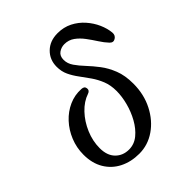

<svg xmlns="http://www.w3.org/2000/svg" viewBox="-202 -841 978 978"><g transform="rotate(-45 287.0 -352.5)"><path d="M235 12Q176 12 129.5 -11.5Q83 -35 56.5 -79.5Q30 -124 30 -186Q30 -236 48.5 -281.5Q67 -327 99 -361.5Q131 -396 172.5 -414.5Q214 -433 260 -430Q280 -429 282 -412Q284 -395 266 -389Q224 -375 189 -338Q154 -301 133 -251.5Q112 -202 112 -151Q112 -98 140.5 -69Q169 -40 213 -40Q251 -40 281.5 -65Q312 -90 334 -129.5Q356 -169 367.5 -213Q379 -257 379 -296Q379 -338 366 -370.5Q353 -403 334 -430.5Q315 -458 295.5 -484Q276 -510 263 -537.5Q250 -565 250 -599Q250 -650 284.5 -683.5Q319 -717 374 -717Q418 -717 453.5 -699Q489 -681 515 -651.5Q541 -622 556 -588Q571 -554 574 -522Q576 -501 559 -490.5Q542 -480 527 -496Q509 -515 492 -541.5Q475 -568 456 -593.5Q437 -619 413.5 -636Q390 -653 359 -653Q337 -653 318.5 -640Q300 -627 300 -599Q300 -572 317 -547.5Q334 -523 358.5 -497Q383 -471 407.5 -439Q432 -407 449 -364Q466 -321 466 -262Q466 -185 434 -122.5Q402 -60 349.5 -24Q297 12 235 12Z"/></g></svg>

Font: TsukuhouMincho
Style: Regular
Weight: 400
Designer: Iose
Foundry: Typographish
Version: Version 1.001; ttfautohint (v1.8.3)